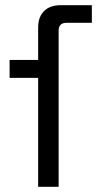

<svg xmlns="http://www.w3.org/2000/svg" viewBox="-20 -720 374 740"><path d="M127 0V-420H17V-489H127V-614Q127 -654 149.5 -677Q172 -700 214 -700H334V-632H236Q206 -632 206 -602V0Z"/></svg>

Font: Space Grotesk Frontify
Style: Regular
Weight: 400
Designer: Florian Karsten
Version: Version 2.000